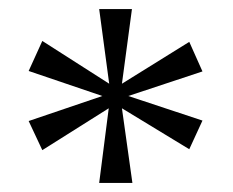

<svg xmlns="http://www.w3.org/2000/svg" viewBox="-20 -780 513 422"><path d="M198 -378 219 -542 73 -450 43 -514 205 -569 43 -624 73 -690 220 -596 198 -760H270L248 -596L396 -688L425 -623L262 -569L425 -515L396 -452L248 -542L271 -378Z"/></svg>

Font: Noto Serif Tibetan Light
Style: Regular
Weight: 300
Version: Version 2.103